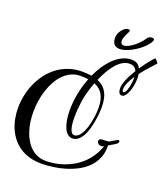

<svg xmlns="http://www.w3.org/2000/svg" viewBox="-286 -1387 1582 1810"><g transform="rotate(20 505.0 -482.0)"><path d="M821.3 -94.2Q798.3 -94.2 787.1 -105.2Q775.9 -116.2 775.9 -128.4Q775.9 -139.2 783.7 -147.2Q791.5 -155.3 807.1 -155.3Q816.9 -155.3 828.4 -155.8Q839.8 -156.2 850.1 -157Q860.4 -157.7 868.4 -158.9Q876.5 -160.2 879.4 -162.1L943.8 -200.7Q949.7 -203.6 954.6 -203.6Q960 -203.6 962.9 -200Q965.8 -196.3 965.8 -190.9Q965.8 -182.1 960.2 -175Q954.6 -168 943.4 -160.6Q932.1 -153.3 915.8 -144Q899.4 -134.8 877.9 -121.6Q878.4 -117.7 878.4 -114.3Q878.4 -110.8 878.4 -107.4Q878.4 -40.5 854.2 12.2Q830.1 64.9 789.1 105.2Q748 145.5 694.1 173.8Q640.1 202.1 580.8 220Q521.5 237.8 460.4 246.1Q399.4 254.4 343.8 254.4Q277.8 254.4 223.6 238.5Q169.4 222.7 126.7 194.1Q84 165.5 52.5 126.2Q21 86.9 0.2 40.3Q-20.5 -6.3 -30.5 -58.6Q-40.5 -110.8 -40.5 -165.5Q-40.5 -229 -27.1 -292.7Q-13.7 -356.4 12.5 -415Q38.6 -473.6 77.1 -524.4Q115.7 -575.2 166 -612.5Q216.3 -649.9 278.1 -671.4Q339.8 -692.9 412.6 -692.9Q439 -692.9 462.4 -691.2Q485.8 -689.5 506.8 -686Q532.2 -741.7 565.2 -791.3Q598.1 -840.8 637 -877.9Q675.8 -915 720.2 -936.8Q764.6 -958.5 813.5 -958.5Q848.6 -958.5 870.1 -943.4Q891.6 -928.2 903.8 -903.3Q922.9 -932.1 941.9 -957.5Q960.9 -982.9 976.6 -1002.4Q992.2 -1022 1003.4 -1033.7Q1014.6 -1045.4 1018.1 -1046.9Q1021.5 -1043 1026.6 -1038.1Q1031.7 -1033.2 1036.6 -1027.8Q1041.5 -1022.5 1045.7 -1016.8Q1049.8 -1011.2 1051.3 -1006.3Q1043.9 -998 1029.8 -982.9Q1015.6 -967.8 997.6 -947.5Q979.5 -927.2 959 -903.3Q938.5 -879.4 918.9 -853.5Q920.9 -842.3 921.6 -830.6Q922.4 -818.8 922.4 -807.1Q922.4 -775.4 916 -740.5Q909.7 -705.6 898.4 -675.8Q887.2 -646 871.6 -626.7Q856 -607.4 837.4 -607.4Q827.6 -607.4 820.6 -612.3Q813.5 -617.2 809.1 -625.5Q804.7 -633.8 802.5 -644.8Q800.3 -655.8 800.3 -668.5Q800.3 -687.5 806.4 -710.4Q812.5 -733.4 823 -759Q833.5 -784.7 848.4 -812.3Q863.3 -839.8 880.9 -868.2Q872.6 -888.7 855.2 -902.1Q837.9 -915.5 807.1 -915.5Q770.5 -915.5 737.1 -895Q703.6 -874.5 674.1 -840.1Q644.5 -805.7 619.1 -761Q593.8 -716.3 573.2 -668.5Q636.7 -643.1 668.2 -587.4Q699.7 -531.7 699.7 -438.5Q699.7 -413.6 697.5 -387Q695.3 -360.4 691.4 -330.6Q672.9 -198.7 632.8 -133.8Q592.8 -68.8 538.1 -68.8Q511.7 -68.8 490.7 -86.4Q469.7 -104 455.1 -136Q440.4 -168 432.6 -212.9Q424.8 -257.8 424.8 -313Q424.8 -349.6 428.5 -389.4Q432.1 -429.2 439.9 -471.4Q447.8 -513.7 460 -557.1Q472.2 -600.6 489.7 -644.5Q471.2 -647 451.4 -648.2Q431.6 -649.4 410.6 -649.4Q361.8 -649.4 320.6 -630.4Q279.3 -611.3 245.6 -578.1Q211.9 -544.9 186.3 -499.8Q160.6 -454.6 143.1 -402.3Q125.5 -350.1 116.7 -293.2Q107.9 -236.3 107.9 -179.2Q107.9 -128.4 115 -79.3Q122.1 -30.3 136.7 13.7Q151.4 57.6 173.6 94.7Q195.8 131.8 225.6 158.9Q255.4 186 293 201.2Q330.6 216.3 376.5 216.3Q415 216.3 459 209.7Q502.9 203.1 547.9 188Q592.8 172.9 637.2 148.4Q681.6 124 720.9 88.6Q760.3 53.2 792.7 5.6Q825.2 -42 846.7 -103Q840.8 -100.1 835 -97.2Q829.1 -94.2 821.3 -94.2ZM667 -334.5Q670.4 -358.4 671.9 -380.1Q673.3 -401.9 673.3 -421.4Q673.3 -465.8 665.3 -499.8Q657.2 -533.7 642.3 -558.6Q627.4 -583.5 605.7 -600.6Q584 -617.7 556.6 -628.4Q534.7 -570.8 520.8 -517.3Q506.8 -463.9 501.5 -425.3Q496.1 -385.7 492.7 -345Q489.3 -304.2 489.3 -264.6Q489.3 -231.4 492.2 -201.9Q495.1 -172.4 501.7 -150.4Q508.3 -128.4 518.8 -115.7Q529.3 -103 544.9 -103Q561 -103 578.6 -114.7Q596.2 -126.5 612.8 -153.6Q629.4 -180.7 643.6 -224.9Q657.7 -269 667 -334.5ZM887.7 -750.5Q889.2 -761.7 890.4 -775.6Q891.6 -789.6 891.6 -804.2V-814.9Q863.8 -774.9 846.9 -737.1Q830.1 -699.2 830.1 -668.5Q830.1 -657.2 833 -649.9Q835.9 -642.6 842.8 -642.6Q850.6 -642.6 857.4 -651.9Q864.3 -661.1 870.1 -676.3Q876 -691.4 880.4 -710.9Q884.8 -730.5 887.7 -750.5ZM643.1 -1200.2Q652.8 -1208.5 664.1 -1212.9Q675.3 -1217.3 684.6 -1217.3Q692.4 -1217.3 697 -1214.6Q701.7 -1211.9 701.7 -1206.1Q701.7 -1201.7 699.7 -1198.2Q695.3 -1188.5 689 -1175.8Q682.6 -1163.1 676.5 -1149.4Q670.4 -1135.7 666.3 -1122.3Q662.1 -1108.9 662.1 -1097.2Q662.1 -1075.2 670.9 -1066.4Q679.7 -1057.6 694.3 -1057.6Q712.9 -1057.6 738.3 -1070.1Q763.7 -1082.5 789.1 -1102.1Q814.5 -1121.6 836.9 -1145.3Q859.4 -1168.9 872.6 -1191.4Q880.9 -1205.6 895 -1212.4Q909.2 -1219.2 921.9 -1219.2Q931.6 -1219.2 938 -1215.3Q944.3 -1211.4 944.3 -1203.1Q944.3 -1200.2 941.9 -1192.9Q933.6 -1173.8 916.7 -1153.3Q899.9 -1132.8 877.4 -1112.8Q855 -1092.8 828.1 -1075Q801.3 -1057.1 773.7 -1043.5Q746.1 -1029.8 719.2 -1021.7Q692.4 -1013.7 668.9 -1013.7Q652.3 -1013.7 638.4 -1018.3Q624.5 -1022.9 614.3 -1033.2Q604 -1043.5 598.4 -1059.8Q592.8 -1076.2 592.8 -1099.6Q592.8 -1124.5 605.2 -1150.6Q617.7 -1176.8 643.1 -1200.2Z"/></g></svg>

Font: Meddon
Style: Regular
Weight: 400
Designer: Vernon Adams
Foundry: Vernon Adams
Version: Version 1.000